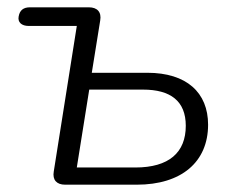

<svg xmlns="http://www.w3.org/2000/svg" viewBox="-20 -505 646 525"><path d="M158 0H354C476 0 549 -62 549 -164C549 -252 490 -306 383 -306H231L254 -449C258 -472 246 -485 223 -485H62C44 -485 34 -477 31 -460C28 -444 39 -434 59 -434H190L127 -36C123 -13 135 0 158 0ZM350 -47H190L224 -260H371C446 -260 488 -229 488 -161C488 -88 442 -47 350 -47Z"/></svg>

Font: SN Pro Light
Style: Italic
Weight: 300
Italic angle: -8.99998°
Designer: Tobias Whetton
Foundry: Supernotes
Version: Version 1.001;Glyphs 3.2 (3249)